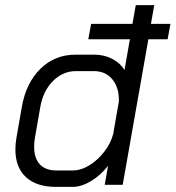

<svg xmlns="http://www.w3.org/2000/svg" viewBox="-20 -720 684 748"><path d="M633 -567H558L458 0H388L401 -74Q372 -37 334.5 -14.5Q297 8 264 8H197Q122 8 81 -30Q40 -68 40 -137Q40 -162 44 -183L65 -303Q81 -396 137 -451.5Q193 -507 274 -507H348Q386 -507 417.5 -490.5Q449 -474 465 -447L486 -567H324L335 -627H496L509 -700H581L568 -627H644ZM346 -443H276Q225 -443 186.5 -404.5Q148 -366 137 -303L116 -183Q113 -164 113 -148Q113 -104 135 -80Q157 -56 199 -56H264Q296 -56 329 -76.5Q362 -97 387 -130Q412 -163 421 -198L443 -324Q445 -377 418.5 -410Q392 -443 346 -443Z"/></svg>

Font: Bai Jamjuree
Style: Italic
Weight: 400
Italic angle: -10°
Version: Version 1.000; ttfautohint (v1.6)